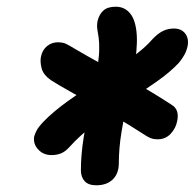

<svg xmlns="http://www.w3.org/2000/svg" viewBox="-20 -783 580 572"><path d="M133 -321Q109 -321 93.5 -338Q78 -355 82 -377Q84 -384 89 -394Q94 -404 109 -420Q139 -451 184.5 -483.5Q230 -516 279 -548Q328 -580 370 -610Q412 -640 434 -666Q450 -683 465 -690.5Q480 -698 498 -698Q520 -698 531.5 -683.5Q543 -669 539 -646Q536 -632 529.5 -620Q523 -608 513 -596Q487 -568 445.5 -539Q404 -510 356.5 -479Q309 -448 264 -414.5Q219 -381 186 -344Q174 -331 161.5 -326Q149 -321 133 -321ZM267 -231Q243 -231 232 -243.5Q221 -256 221 -276Q221 -322 229.5 -375Q238 -428 249 -478.5Q260 -529 267 -567Q275 -608 275.5 -632Q276 -656 274 -670Q272 -684 270 -695.5Q268 -707 271 -722Q276 -741 288.5 -752Q301 -763 325 -763Q352 -763 368.5 -742Q385 -721 387.5 -677.5Q390 -634 377 -567Q370 -532 360 -485.5Q350 -439 342 -390Q334 -341 334 -297Q334 -266 316 -248.5Q298 -231 267 -231ZM450 -368Q437 -368 427.5 -372Q418 -376 394 -392Q365 -411 329 -431.5Q293 -452 256.5 -472.5Q220 -493 187 -511.5Q154 -530 132 -544Q109 -560 104 -579.5Q99 -599 102 -614Q106 -634 120 -645.5Q134 -657 152 -657Q167 -657 176.5 -652.5Q186 -648 204 -637Q236 -618 283.5 -592Q331 -566 385 -535.5Q439 -505 491 -471Q515 -457 508 -423Q504 -401 488.5 -384.5Q473 -368 450 -368Z"/></svg>

Font: Shantell Sans Light
Style: Bold Italic
Weight: 700
Italic angle: -11°
Version: Version 1.011;[c5ecc13dd]